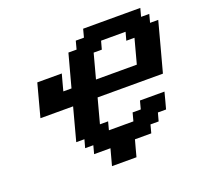

<svg xmlns="http://www.w3.org/2000/svg" viewBox="-162 -1065 1464 1381"><g transform="rotate(-20 569.5 -375.0)"><path d="M466.3 125H653.8Q659.2 104 670.4 62.5Q681.6 21 687.5 0H812.5L829.1 -62.5H891.6L908.7 -125H971.2Q977.1 -145.5 988 -187.3Q999 -229 1004.4 -250H816.9L800.3 -187.5H737.8L721.2 -125H533.7L550.3 -187.5H487.8L538.1 -375H1038.1Q1055.2 -437.5 1088.6 -562.5Q1122.1 -687.5 1138.7 -750H1076.2L1092.8 -812.5H1030.3L1046.9 -875H609.4L592.8 -812.5H530.3L513.7 -750H451.2Q439.9 -708.5 417.5 -625Q395 -541.5 383.8 -500H321.3Q326.7 -520.5 337.9 -562.3Q349.1 -604 355 -625H167.5Q156.2 -583.5 134 -500Q111.8 -416.5 100.6 -375H350.6Q339.4 -333 317.1 -250Q294.9 -167 283.7 -125H346.2L329.1 -62.5H391.6L375 0H500Q494.1 21 483.2 62.5Q472.2 104 466.3 125ZM883.8 -500H571.3L621.6 -687.5H684.1L701.2 -750H888.7L871.6 -687.5H934.1Z"/></g></svg>

Font: Faithful 32x
Style: SemiboldOblique
Weight: 400
Foundry: Faithful Resource Pack
Version: Version 1.0; January 27, 2023